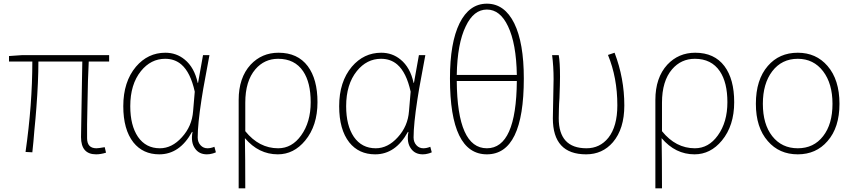

<svg xmlns="http://www.w3.org/2000/svg" viewBox="-20 -827 4648 1045"><path d="M421 -81Q421 -122 424 -262L425 -321L426 -380Q427 -448 428 -492H189Q189 -384 178 -241Q174 -186 167 -117L162 -57L156 2L119 0Q156 -259 156 -492H29V-522L101 -527H574V-492H463Q458 -399 456 -257Q455 -204 454 -150V-75Q454 -20 505 -20Q516 -20 550 -26L557 4Q528 13 503 13Q421 13 421 -81Z M706 -52Q651 -122 651 -249Q651 -382 720 -464Q785 -540 880 -540Q940 -540 985 -503Q1038 -460 1056 -376H1058L1085 -527H1120Q1106 -453 1098 -408Q1085 -340 1077 -287Q1056 -151 1056 -79Q1056 -53 1072 -36Q1087 -20 1109 -20Q1127 -20 1147 -28L1155 2Q1144 7 1135 9Q1121 13 1106 13Q1064 13 1042 -18Q1017 -52 1028 -109H1025Q958 13 847 13Q758 13 706 -52ZM970 -80Q1025 -140 1031 -222L1040 -328Q1017 -433 967 -476Q931 -507 879 -507Q801 -507 747 -440Q689 -368 689 -249Q689 -144 731 -82Q774 -20 850 -20Q916 -20 970 -80Z M1279 -283Q1279 -404 1344 -475Q1405 -540 1496 -540Q1600 -540 1655 -467Q1708 -396 1708 -271Q1708 -143 1641 -62Q1579 13 1492 13Q1388 13 1313 -75Q1315 31 1315 198H1279ZM1619 -90Q1671 -162 1671 -271Q1671 -378 1630 -439Q1584 -507 1494 -507Q1419 -507 1370 -450Q1315 -386 1315 -268V-113Q1390 -20 1494 -20Q1569 -20 1619 -90Z M1881 -52Q1826 -122 1826 -249Q1826 -382 1895 -464Q1960 -540 2055 -540Q2115 -540 2160 -503Q2213 -460 2231 -376H2233L2260 -527H2295Q2281 -453 2273 -408Q2260 -340 2252 -287Q2231 -151 2231 -79Q2231 -53 2247 -36Q2262 -20 2284 -20Q2302 -20 2322 -28L2330 2Q2319 7 2310 9Q2296 13 2281 13Q2239 13 2217 -18Q2192 -52 2203 -109H2200Q2133 13 2022 13Q1933 13 1881 -52ZM2145 -80Q2200 -140 2206 -222L2215 -328Q2192 -433 2142 -476Q2106 -507 2054 -507Q1976 -507 1922 -440Q1864 -368 1864 -249Q1864 -144 1906 -82Q1949 -20 2025 -20Q2091 -20 2145 -80Z M2466 -386Q2469 -20 2630 -20Q2790 -20 2793 -386ZM2793 -419Q2790 -590 2745 -684Q2702 -775 2630 -775Q2558 -775 2515 -684Q2469 -590 2466 -419ZM2779 -700Q2831 -594 2831 -400Q2831 13 2630 13Q2429 13 2429 -400Q2429 -594 2481 -700Q2534 -807 2630 -807Q2726 -807 2779 -700Z M2989 -183Q2989 -219 2991 -290Q2993 -361 2993 -396Q2993 -466 2985 -527H3021Q3028 -489 3028 -409Q3028 -372 3025 -293L3023 -263L3022 -235Q3021 -204 3021 -184Q3021 -20 3172 -20Q3245 -20 3291 -77Q3340 -139 3340 -254Q3340 -404 3289 -528L3325 -540Q3378 -401 3378 -253Q3378 -126 3316 -53Q3259 13 3170 13Q2989 13 2989 -183Z M3547 -283Q3547 -404 3612 -475Q3673 -540 3764 -540Q3868 -540 3923 -467Q3976 -396 3976 -271Q3976 -143 3909 -62Q3847 13 3760 13Q3656 13 3581 -75Q3583 31 3583 198H3547ZM3887 -90Q3939 -162 3939 -271Q3939 -378 3898 -439Q3852 -507 3762 -507Q3687 -507 3638 -450Q3583 -386 3583 -268V-113Q3658 -20 3762 -20Q3837 -20 3887 -90Z M4159 -59Q4094 -133 4094 -262Q4094 -393 4159 -468Q4221 -540 4322 -540Q4422 -540 4484 -468Q4549 -393 4549 -262Q4549 -133 4484 -59Q4422 13 4322 13Q4221 13 4159 -59ZM4460 -86Q4511 -151 4511 -262Q4511 -372 4460 -439Q4408 -507 4322 -507Q4235 -507 4183 -439Q4132 -372 4132 -262Q4132 -151 4183 -86Q4235 -20 4322 -20Q4409 -20 4460 -86Z"/></svg>

Font: Noto Sans CJK TC Thin
Style: Regular
Weight: 250
Designer: Ryoko NISHIZUKA ???? (kana & ideographs); Paul D. Hunt (Latin, Greek & Cyrillic); Wenlong ZHANG ??? (bopomofo); Sandoll 
Foundry: Adobe Systems Incorporated
Version: Version 1.004 January 19, 2016